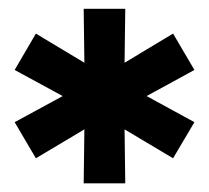

<svg xmlns="http://www.w3.org/2000/svg" viewBox="-20 -762 474 435"><path d="M169.6 -346.7 171.4 -485.6 185.4 -477.4 61.3 -403.4 13.2 -485.2 146.1 -557.4V-531.3L13.2 -603.5L61.3 -685.9L185.4 -611.3L171.4 -603.1L169.6 -742H263.8L262 -603.1L248 -611.3L372.1 -685.9L420.5 -603.5L288.3 -531.3V-557.4L420.5 -485.2L372.1 -403.4L248 -477.4L262 -485.6L263.8 -346.7Z"/></svg>

Font: Montserrat Thin
Style: Regular
Weight: 100
Designer: Julieta Ulanovsky
Foundry: Julieta Ulanovsky
Version: Version 9.000